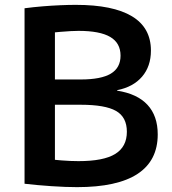

<svg xmlns="http://www.w3.org/2000/svg" viewBox="-20 -760 706 790"><path d="M297 10Q251 10 191.5 6Q132 2 81 -4V-726Q119 -731 156 -734Q193 -737 228 -738.5Q263 -740 292 -740Q445 -740 523 -693Q601 -646 601 -552Q601 -487 564.5 -444.5Q528 -402 462 -389V-387Q545 -374 587 -328.5Q629 -283 629 -207Q629 -99 546 -44.5Q463 10 297 10ZM166 -107Q195 -103 233 -100Q271 -97 303 -97Q406 -97 454 -126.5Q502 -156 502 -218Q502 -278 457.5 -303.5Q413 -329 312 -329H143V-433H312Q396 -433 436 -457Q476 -481 476 -531Q476 -583 433.5 -608Q391 -633 303 -633Q288 -633 271 -632Q254 -631 229 -629Q204 -627 165 -623L206 -691V-39Z"/></svg>

Font: M PLUS 2 Thin SemiBold
Style: Regular
Weight: 600
Version: Version 1.001